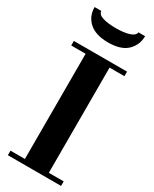

<svg xmlns="http://www.w3.org/2000/svg" viewBox="-247 -1039 879 1097"><g transform="rotate(30 193.0 -490.5)"><path d="M115 -15V-754H273V-15ZM20 0V-30H371V0ZM20 -724V-754H371V-724ZM193 -844Q111 -844 68.5 -882Q26 -920 26 -981H70Q72 -957 105.5 -947Q139 -937 191 -937Q244 -937 278.5 -948Q313 -959 315 -981H359Q359 -923 318.5 -883.5Q278 -844 193 -844Z"/></g></svg>

Font: Libre Bodoni
Style: Bold
Weight: 700
Designer: Pablo Impallari, Rodrigo Fuenzalida
Foundry: Impallari Type
Version: Version 2.005;gftools[0.9.23]